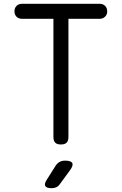

<svg xmlns="http://www.w3.org/2000/svg" viewBox="-20 -750 640 1010"><path d="M261 -651H96Q78 -651 67 -662Q56 -673 56 -690Q56 -708 67 -719Q78 -730 96 -730H504Q522 -730 533 -719Q544 -708 544 -690Q544 -673 532.5 -662Q521 -651 504 -651H340V-30Q340 -9 330.5 0.5Q321 10 300 10Q280 10 270.5 0.5Q261 -9 261 -30ZM227 194 273 121Q282 108 294 101.5Q306 95 322 95Q353 95 360 107.5Q367 120 348 146L296 217Q288 229 277 234.5Q266 240 252 240Q224 240 218 228Q212 216 227 194Z"/></svg>

Font: Maple Mono Light
Style: Regular
Weight: 300
Monospace: yes
Designer: subframe7536
Version: Version 7.000